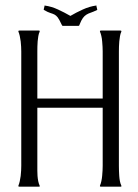

<svg xmlns="http://www.w3.org/2000/svg" viewBox="-20 -703 520 723"><path d="M427.7 -78.6Q427.7 -70.8 428 -60.8Q428.2 -50.8 429 -40.5Q429.7 -30.3 431.6 -20.5Q433.6 -10.7 437 -3.9V-1L436 0H359.4Q358.9 0 357.9 -0.5Q356.9 -1 356.4 -1V-3.9Q359.4 -10.7 361.6 -20.5Q363.8 -30.3 364.7 -40.5Q365.7 -50.8 366.2 -61Q366.7 -71.3 366.7 -78.6V-297.4H120.6V-78.6Q120.6 -70.8 120.6 -60.8Q120.6 -50.8 121.3 -40.5Q122.1 -30.3 124 -20.5Q126 -10.7 129.4 -3.9V-1L128.9 0H52.7Q52.2 0 51 -0.5Q49.8 -1 49.3 -1V-3.9Q52.2 -10.7 54.4 -20.5Q56.6 -30.3 57.9 -40.5Q59.1 -50.8 59.6 -61Q60.1 -71.3 60.1 -78.6V-509.3Q60.1 -516.6 59.6 -526.6Q59.1 -536.6 57.9 -547.4Q56.6 -558.1 54.4 -567.6Q52.2 -577.1 49.3 -584V-586.9Q49.8 -586.9 51 -587.4Q52.2 -587.9 52.7 -587.9H127.4L128.9 -586.9H129.4V-584Q126 -576.7 124.3 -567.1Q122.6 -557.6 121.8 -547.4Q121.1 -537.1 120.8 -527.3Q120.6 -517.6 120.6 -509.3V-332H366.7V-509.3Q366.7 -516.6 366.2 -526.6Q365.7 -536.6 364.7 -547.4Q363.8 -558.1 361.6 -567.6Q359.4 -577.1 356.4 -584V-586.9Q356.9 -586.9 357.9 -587.4Q358.9 -587.9 359.4 -587.9H434.1L436 -586.9H437V-584Q433.6 -576.7 431.9 -567.1Q430.2 -557.6 429.2 -547.4Q428.2 -537.1 428 -527.3Q427.7 -517.6 427.7 -509.3ZM145.5 -665.5 144.5 -667 147.9 -681.2 147.5 -683.1 148.4 -682.1Q173.8 -678.7 198.5 -667.2Q223.1 -655.8 245.1 -643.1Q266.6 -655.8 291.7 -667.2Q316.9 -678.7 341.8 -682.1L343.3 -683.1L342.8 -681.2L346.2 -667L345.7 -665.5Q332 -658.7 322.3 -655.5Q312.5 -652.3 305.2 -647.7Q297.9 -643.1 292 -635Q286.1 -627 279.8 -610.8Q278.8 -607.9 278.1 -606.7Q277.3 -605.5 273.4 -605.5H217.3Q214.8 -605.5 213.9 -607.2Q212.9 -608.9 211.9 -610.8Q203.1 -629.9 197.3 -637.5Q191.4 -645 185.1 -648.2Q178.7 -651.4 169.7 -654.1Q160.6 -656.7 145.5 -665.5Z"/></svg>

Font: CAT Linz
Style: Regular
Weight: 400
Designer: Peter Wiegel
Foundry: Peter Wiegel
Version: Version 1.08